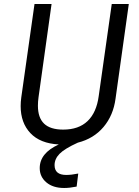

<svg xmlns="http://www.w3.org/2000/svg" viewBox="-20 -708 694 957"><path d="M622 -688 556 -217Q545 -133 496 -75Q447 -17 368 3Q302 33 277 58.5Q252 84 252 115Q252 164 310 164Q336 164 370 157L362 222Q327 229 300 229Q244 229 211 201Q178 173 178 130Q178 55 273 12Q180 7 131.5 -44.5Q83 -96 83 -179Q83 -200 86 -222L152 -688H237L172 -223Q169 -201 169 -181Q169 -121 200 -91.5Q231 -62 295 -62Q372 -62 416.5 -104.5Q461 -147 472 -229L537 -688Z"/></svg>

Font: FiraGO Book
Style: Italic
Weight: 350
Italic angle: -8°
Designer: bBox Type GmbH
Foundry: bBox Type GmbH
Version: Version 1.001